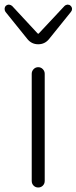

<svg xmlns="http://www.w3.org/2000/svg" viewBox="-40 -831 339 851"><path d="M100.6 -29.3V-503.9Q100.6 -515.6 108.9 -524.4Q117.2 -533.2 129.4 -533.2Q141.6 -533.2 149.9 -524.4Q158.2 -515.6 158.2 -503.9V-29.3Q158.2 -16.6 149.9 -8.3Q141.6 0 129.4 0Q117.2 0 108.9 -8.3Q100.6 -16.6 100.6 -29.3ZM82 -657.2 -15.6 -778.3Q-19.5 -784.2 -19.5 -791Q-19.5 -799.8 -13.7 -805.7Q-7.8 -810.5 -1 -810.5Q0 -810.5 0 -810.5Q7.8 -809.6 13.7 -804.7L126 -683.6Q127.9 -681.6 129.9 -681.6Q131.8 -681.6 132.8 -683.6L246.1 -804.7Q251 -809.6 258.8 -810.5Q259.8 -810.5 259.8 -810.5Q267.6 -810.5 272.5 -805.7Q279.3 -799.8 279.3 -791Q279.3 -784.2 274.4 -778.3L176.8 -657.2Q158.2 -634.8 129.4 -634.8Q100.6 -634.8 82 -657.2Z"/></svg>

Font: irohamaru Light
Style: Regular
Weight: 200
Designer: [Source Han Sans]
Ryoko NISHIZUKA  (kana & ideographs); Paul D. Hunt (Latin, Greek & Cyrillic); Wenlong ZHANG  (bopomofo
Version: Version 1.01